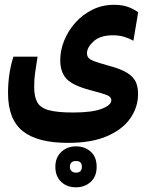

<svg xmlns="http://www.w3.org/2000/svg" viewBox="-20 -423 626 806"><path d="M266.1 176.8Q136.7 176.8 75.2 127.2Q13.7 77.6 13.7 -32.7Q13.7 -70.3 18.8 -107.7Q23.9 -145 36.1 -185.1H137.7Q131.3 -143.6 127.4 -117.4Q123.5 -91.3 123.5 -58.1Q123.5 -17.1 136.5 6.3Q149.4 29.8 185.1 39.6Q220.7 49.3 287.6 49.3Q366.2 49.3 406.7 33.9Q447.3 18.6 447.3 -2.4Q447.3 -16.6 428 -24.2Q408.7 -31.7 359.4 -44.4Q285.2 -64 259 -92.3Q232.9 -120.6 232.9 -170.4Q232.9 -211.9 249.5 -252.9Q266.1 -293.9 296.4 -327.9Q326.7 -361.8 367.9 -382.3Q409.2 -402.8 458.5 -402.8Q492.2 -402.8 516.4 -394.3Q540.5 -385.7 560.1 -371.6L540 -252Q522.9 -261.7 501.7 -268.3Q480.5 -274.9 454.1 -274.9Q401.4 -274.9 373.3 -249.8Q345.2 -224.6 345.2 -199.7Q345.2 -187.5 351.8 -179.9Q358.4 -172.4 378.4 -165Q398.4 -157.7 439 -146.5Q490.2 -132.8 516.1 -115.7Q542 -98.6 550.8 -77.4Q559.6 -56.2 559.6 -28.8Q559.6 26.4 527.3 73.2Q495.1 120.1 429.9 148.4Q364.7 176.8 266.1 176.8ZM298.8 363.3Q260.7 363.3 236.6 340.1Q212.4 316.9 212.4 277.3Q212.4 238.3 237.3 214.8Q262.2 191.4 298.8 191.4Q335.9 191.4 360.8 213.6Q385.7 235.8 385.7 277.3Q385.7 317.9 360.8 340.6Q335.9 363.3 298.8 363.3ZM298.8 301.8Q323.7 301.8 323.7 277.3Q323.7 252.9 299.3 252.9Q273.4 252.9 273.4 277.3Q273.4 289.6 281 295.7Q288.6 301.8 298.8 301.8Z"/></svg>

Font: Cascadia Code SemiBold
Style: Regular
Weight: 600
Monospace: yes
Designer: Aaron Bell
Foundry: Saja Typeworks
Version: Version 2404.023; ttfautohint (v1.8.4)